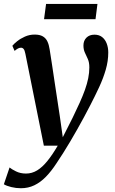

<svg xmlns="http://www.w3.org/2000/svg" viewBox="-59 -726 594 994"><path d="M72.5 -447Q69 -465.5 63.5 -472.2Q58 -479 50 -479Q41.5 -479 33.8 -474.8Q26 -470.5 16.5 -462.5L5 -489Q13 -499 29.8 -512.5Q46.5 -526 70 -536.5Q93.5 -547 120.5 -547Q146.5 -547 162.2 -538Q178 -529 186.2 -511.8Q194.5 -494.5 198 -470.5Q204.5 -430.5 211 -387Q217.5 -343.5 224.2 -298.5Q231 -253.5 237.8 -209Q244.5 -164.5 251 -122L266 -15.5L317.5 -117.5Q337.5 -158.5 353.5 -194Q369.5 -229.5 380.8 -261Q392 -292.5 397.8 -321.2Q403.5 -350 403.5 -377Q403.5 -403 395.8 -420.2Q388 -437.5 380.5 -453.5Q373 -469.5 373 -490.5Q373 -515.5 388.5 -531Q404 -546.5 430 -546.5Q454 -546.5 469.8 -534Q485.5 -521.5 493.5 -500.5Q501.5 -479.5 501.5 -454.5Q501.5 -410 488.5 -365.2Q475.5 -320.5 454.5 -275.2Q433.5 -230 409.5 -183.5Q393.5 -152 376 -119.8Q358.5 -87.5 340.5 -55.5Q322.5 -23.5 304.2 7.2Q286 38 268.2 66Q250.5 94 234 118.5Q207 160 178.8 189Q150.5 218 118.8 233.2Q87 248.5 49 248.5Q24 248.5 -0.5 242.5Q-25 236.5 -39 228L-9.5 141Q1 150 23.8 161.2Q46.5 172.5 75.5 172.5Q106.5 172.5 133.5 156Q160.5 139.5 186.5 107.2Q212.5 75 240 28H168ZM179.5 -705.5H445.5L435.5 -626.5H169Z"/></svg>

Font: Merriweather 72pt SemiBold
Style: Italic
Weight: 600
Italic angle: -7.8°
Version: Version 2.101